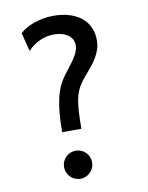

<svg xmlns="http://www.w3.org/2000/svg" viewBox="-86 -814 684 888"><g transform="rotate(-10 256.5 -370.0)"><path d="M153.8 -53.7Q153.8 -67.4 158.9 -79.3Q164.1 -91.3 173.1 -100.3Q182.1 -109.4 194.1 -114.5Q206.1 -119.6 219.7 -119.6Q233.4 -119.6 245.4 -114.5Q257.3 -109.4 266.4 -100.3Q275.4 -91.3 280.5 -79.3Q285.6 -67.4 285.6 -53.7Q285.6 -40 280.5 -28.1Q275.4 -16.1 266.4 -7.1Q257.3 2 245.4 7.1Q233.4 12.2 219.7 12.2Q206.1 12.2 194.1 7.1Q182.1 2 173.1 -7.1Q164.1 -16.1 158.9 -28.1Q153.8 -40 153.8 -53.7ZM224.6 -752Q268.1 -752 301.8 -741.5Q335.4 -731 358.4 -711.9Q381.3 -692.9 393.3 -665.8Q405.3 -638.7 405.3 -605.5Q405.3 -583 398.7 -563.2Q392.1 -543.5 381.1 -525.1Q370.1 -506.8 355.5 -489Q340.8 -471.2 324.7 -452.6Q305.7 -430.7 293.7 -409.9Q281.7 -389.2 275.1 -363Q268.6 -336.9 266.1 -301.5Q263.7 -266.1 263.7 -214.8H173.3Q173.3 -268.1 177.2 -308.1Q181.2 -348.1 189 -379.2Q196.8 -410.2 208.7 -434.1Q220.7 -458 236.8 -478.5Q252.9 -499 265.6 -515.9Q278.3 -532.7 287.1 -547.1Q295.9 -561.5 300.5 -574.5Q305.2 -587.4 305.2 -600.6Q305.2 -611.3 300.5 -623Q295.9 -634.8 284.9 -644.3Q273.9 -653.8 255.9 -660.2Q237.8 -666.5 210.9 -666.5Q181.6 -666.5 149.9 -653.3Q118.2 -640.1 90.3 -610.8L68.4 -698.2Q80.6 -710 97.9 -719.7Q115.2 -729.5 135.7 -736.6Q156.2 -743.7 179 -747.8Q201.7 -752 224.6 -752Z"/></g></svg>

Font: Andika CyrE
Style: Regular
Weight: 400
Designer: Victor Gaultney, Annie Olsen, Julie Remington, Don Collingsworth, Eric Hays, Becca Hirsbrunner
Foundry: SIL International
Version: Version 5.000